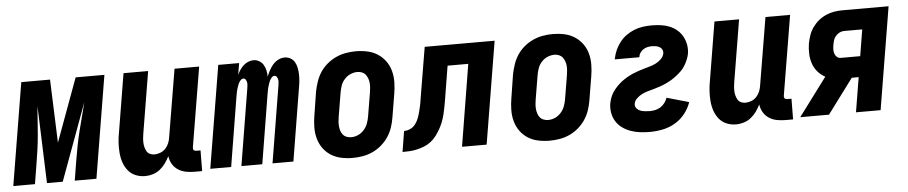

<svg xmlns="http://www.w3.org/2000/svg" viewBox="-53 -745 4590 971"><g transform="rotate(-5 2241.5 -260.0)"><path d="M-17 0 69 -520H215L227 -199L345 -520H491L405 0H295L312 -104Q318 -140 325 -176Q332 -212 341 -248Q350 -284 359.5 -320Q369 -356 378 -392L234 0H154L140 -392Q137 -356 134.5 -320Q132 -284 129 -248Q126 -212 121 -176Q116 -140 110 -104L93 0Z M652 8Q626 8 603.5 -1.5Q581 -11 566 -29.5Q551 -48 543 -71.5Q535 -95 533 -120.5Q531 -146 532.5 -172Q534 -198 539 -223L588 -520H713L661 -206Q659 -195 658 -183Q657 -171 657.5 -159.5Q658 -148 661 -137Q664 -126 669.5 -116.5Q675 -107 685.5 -102Q696 -97 708 -97Q723 -97 738.5 -103Q754 -109 765 -121Q776 -133 782 -148Q788 -163 790 -179L847 -520H972L905 -117Q904 -113 904.5 -109Q905 -105 907.5 -102Q910 -99 914 -98Q918 -97 922 -97H942L941 8H904Q881 8 859.5 4Q838 0 820 -11.5Q802 -23 791 -41.5Q780 -60 777 -82Q768 -64 756 -47Q744 -30 727.5 -17Q711 -4 691.5 2Q672 8 652 8Z M983 0 1069 -520H1175L1165 -461Q1171 -474 1179 -486Q1187 -498 1197.5 -507.5Q1208 -517 1221.5 -522.5Q1235 -528 1248 -528Q1264 -528 1277.5 -520Q1291 -512 1298.5 -499Q1306 -486 1309.5 -470.5Q1313 -455 1313 -439Q1319 -455 1327 -470Q1335 -485 1346.5 -498.5Q1358 -512 1374 -520Q1390 -528 1406 -528Q1423 -528 1436.5 -520Q1450 -512 1457.5 -498.5Q1465 -485 1468 -469.5Q1471 -454 1471.5 -437.5Q1472 -421 1470.5 -404.5Q1469 -388 1466 -372L1405 0H1299L1363 -389Q1364 -397 1365 -405Q1366 -413 1364.5 -420Q1363 -427 1359 -433.5Q1355 -440 1347 -440Q1339 -440 1332.5 -432.5Q1326 -425 1322.5 -417.5Q1319 -410 1316.5 -402Q1314 -394 1311.5 -386Q1309 -378 1308 -370Q1307 -362 1305 -354L1247 0H1141L1205 -389Q1206 -397 1207 -405Q1208 -413 1206.5 -420Q1205 -427 1201 -433.5Q1197 -440 1189 -440Q1181 -440 1174.5 -432.5Q1168 -425 1164.5 -417.5Q1161 -410 1158.5 -402Q1156 -394 1153.5 -386Q1151 -378 1150 -370Q1149 -362 1147 -354L1089 0Z M1706 8Q1676 8 1647.5 2Q1619 -4 1595.5 -19Q1572 -34 1556 -56.5Q1540 -79 1532.5 -106.5Q1525 -134 1525.5 -164Q1526 -194 1531 -223L1550 -343Q1555 -368 1563.5 -393Q1572 -418 1586.5 -440Q1601 -462 1622 -479.5Q1643 -497 1667 -508Q1691 -519 1716.5 -523.5Q1742 -528 1767 -528Q1797 -528 1825.5 -522Q1854 -516 1877.5 -501Q1901 -486 1917.5 -463.5Q1934 -441 1941.5 -413.5Q1949 -386 1948.5 -356Q1948 -326 1943 -297L1923 -177Q1919 -152 1910.5 -127Q1902 -102 1887 -80Q1872 -58 1851.5 -40.5Q1831 -23 1807 -12Q1783 -1 1757 3.5Q1731 8 1706 8ZM1707 -97Q1725 -97 1742 -104.5Q1759 -112 1772 -126.5Q1785 -141 1791.5 -158.5Q1798 -176 1801 -194L1821 -314Q1823 -326 1824 -338Q1825 -350 1824 -362Q1823 -374 1819 -385Q1815 -396 1808 -405Q1801 -414 1790 -418.5Q1779 -423 1767 -423Q1749 -423 1731.5 -415.5Q1714 -408 1701 -393.5Q1688 -379 1682 -361.5Q1676 -344 1673 -326L1653 -206Q1651 -194 1650 -182Q1649 -170 1650 -158Q1651 -146 1654.5 -135Q1658 -124 1665 -115Q1672 -106 1683.5 -101.5Q1695 -97 1707 -97Z M1959 0 1976 -105Q1991 -105 2007 -112Q2023 -119 2033.5 -133Q2044 -147 2050 -162.5Q2056 -178 2060 -194Q2064 -210 2067.5 -225.5Q2071 -241 2073 -257L2117 -520H2472L2386 0H2261L2329 -415H2224L2196 -244Q2193 -226 2189.5 -207.5Q2186 -189 2181.5 -170.5Q2177 -152 2170 -134Q2163 -116 2153.5 -99Q2144 -82 2132 -66Q2120 -50 2104 -37.5Q2088 -25 2070 -18Q2052 -11 2033 -6.5Q2014 -2 1995.5 -1Q1977 0 1959 0Z M2706 8Q2676 8 2647.5 2Q2619 -4 2595.5 -19Q2572 -34 2556 -56.5Q2540 -79 2532.5 -106.5Q2525 -134 2525.5 -164Q2526 -194 2531 -223L2550 -343Q2555 -368 2563.5 -393Q2572 -418 2586.5 -440Q2601 -462 2622 -479.5Q2643 -497 2667 -508Q2691 -519 2716.5 -523.5Q2742 -528 2767 -528Q2797 -528 2825.5 -522Q2854 -516 2877.5 -501Q2901 -486 2917.5 -463.5Q2934 -441 2941.5 -413.5Q2949 -386 2948.5 -356Q2948 -326 2943 -297L2923 -177Q2919 -152 2910.5 -127Q2902 -102 2887 -80Q2872 -58 2851.5 -40.5Q2831 -23 2807 -12Q2783 -1 2757 3.5Q2731 8 2706 8ZM2707 -97Q2725 -97 2742 -104.5Q2759 -112 2772 -126.5Q2785 -141 2791.5 -158.5Q2798 -176 2801 -194L2821 -314Q2823 -326 2824 -338Q2825 -350 2824 -362Q2823 -374 2819 -385Q2815 -396 2808 -405Q2801 -414 2790 -418.5Q2779 -423 2767 -423Q2749 -423 2731.5 -415.5Q2714 -408 2701 -393.5Q2688 -379 2682 -361.5Q2676 -344 2673 -326L2653 -206Q2651 -194 2650 -182Q2649 -170 2650 -158Q2651 -146 2654.5 -135Q2658 -124 2665 -115Q2672 -106 2683.5 -101.5Q2695 -97 2707 -97Z M3214 8Q3189 8 3164.5 5Q3140 2 3117.5 -6Q3095 -14 3076 -27.5Q3057 -41 3044.5 -60.5Q3032 -80 3027.5 -104Q3023 -128 3027 -153Q3030 -168 3035.5 -183Q3041 -198 3050.5 -211.5Q3060 -225 3071.5 -237Q3083 -249 3096 -259Q3109 -269 3123.5 -277.5Q3138 -286 3153 -292.5Q3168 -299 3183 -304Q3198 -309 3213.5 -313.5Q3229 -318 3244.5 -322.5Q3260 -327 3274.5 -334.5Q3289 -342 3301 -354Q3313 -366 3316 -381Q3318 -392 3313.5 -401Q3309 -410 3300 -415Q3291 -420 3281 -421.5Q3271 -423 3261 -423Q3250 -423 3239 -420.5Q3228 -418 3218 -411.5Q3208 -405 3201.5 -395Q3195 -385 3194 -374L3193 -373H3069L3070 -377Q3074 -399 3083.5 -420Q3093 -441 3107.5 -459.5Q3122 -478 3141 -491.5Q3160 -505 3181.5 -513.5Q3203 -522 3225.5 -525Q3248 -528 3269 -528Q3293 -528 3316 -525Q3339 -522 3360 -513.5Q3381 -505 3398 -490.5Q3415 -476 3425.5 -456.5Q3436 -437 3440 -414.5Q3444 -392 3440 -368Q3437 -353 3430.5 -338Q3424 -323 3415.5 -309Q3407 -295 3395 -283.5Q3383 -272 3369.5 -261.5Q3356 -251 3342.5 -243Q3329 -235 3313.5 -228Q3298 -221 3283 -216Q3268 -211 3252.5 -206.5Q3237 -202 3222 -198Q3207 -194 3192 -186.5Q3177 -179 3164.5 -167Q3152 -155 3150 -140Q3148 -127 3156 -117.5Q3164 -108 3174.5 -104Q3185 -100 3198 -98.5Q3211 -97 3223 -97Q3237 -97 3251 -100Q3265 -103 3277.5 -111Q3290 -119 3299 -131Q3308 -143 3313 -157L3425 -125Q3415 -94 3393 -66.5Q3371 -39 3341.5 -22Q3312 -5 3279 1.5Q3246 8 3214 8Z M3652 8Q3626 8 3603.5 -1.5Q3581 -11 3566 -29.5Q3551 -48 3543 -71.5Q3535 -95 3533 -120.5Q3531 -146 3532.5 -172Q3534 -198 3539 -223L3588 -520H3713L3661 -206Q3659 -195 3658 -183Q3657 -171 3657.5 -159.5Q3658 -148 3661 -137Q3664 -126 3669.5 -116.5Q3675 -107 3685.5 -102Q3696 -97 3708 -97Q3723 -97 3738.5 -103Q3754 -109 3765 -121Q3776 -133 3782 -148Q3788 -163 3790 -179L3847 -520H3972L3905 -117Q3904 -113 3904.5 -109Q3905 -105 3907.5 -102Q3910 -99 3914 -98Q3918 -97 3922 -97H3942L3941 8H3904Q3881 8 3859.5 4Q3838 0 3820 -11.5Q3802 -23 3791 -41.5Q3780 -60 3777 -82Q3768 -64 3756 -47Q3744 -30 3727.5 -17Q3711 -4 3691.5 2Q3672 8 3652 8Z M4124 0H3978L4122 -193Q4100 -205 4084 -223.5Q4068 -242 4060 -265.5Q4052 -289 4051 -315Q4050 -341 4054 -367Q4058 -388 4065 -408.5Q4072 -429 4085 -447.5Q4098 -466 4115.5 -480.5Q4133 -495 4153.5 -504Q4174 -513 4195 -516.5Q4216 -520 4237 -520H4472L4386 0H4261L4290 -176H4255ZM4208 -281H4307L4329 -415H4237Q4225 -415 4214 -409.5Q4203 -404 4194.5 -394.5Q4186 -385 4182.5 -373.5Q4179 -362 4177 -350Q4175 -339 4174.5 -327.5Q4174 -316 4177.5 -305.5Q4181 -295 4189 -288Q4197 -281 4208 -281Z"/></g></svg>

Font: Iosevka Extrabold
Style: Italic
Weight: 800
Italic angle: -9°
Monospace: yes
Designer: Belleve Invis
Foundry: Belleve Invis
Version: Version 32.5.0; ttfautohint (v1.8.4)